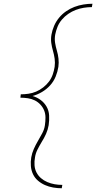

<svg xmlns="http://www.w3.org/2000/svg" viewBox="-20 -853 540 1026"><path d="M310 153Q287 153 264 149Q241 145 220.5 136Q200 127 183 112.5Q166 98 156.5 78Q147 58 145 34.5Q143 11 147 -12Q151 -35 160.5 -56.5Q170 -78 182 -98.5Q194 -119 205.5 -140.5Q217 -162 220 -184Q223 -204 223 -224.5Q223 -245 216 -262.5Q209 -280 196 -294Q183 -308 166 -316.5Q149 -325 129 -328Q109 -331 89 -331L91 -349Q111 -349 132 -352Q153 -355 173 -363.5Q193 -372 211 -386Q229 -400 242 -417.5Q255 -435 262 -455.5Q269 -476 272 -496Q275 -518 272 -539.5Q269 -561 263 -581.5Q257 -602 254 -623.5Q251 -645 255 -668Q259 -691 269 -714.5Q279 -738 295.5 -758Q312 -778 333 -792.5Q354 -807 377.5 -816Q401 -825 426 -829Q451 -833 474 -833L471 -815Q450 -815 428 -811.5Q406 -808 385 -800Q364 -792 345 -779Q326 -766 311 -748.5Q296 -731 287.5 -710Q279 -689 275 -668Q271 -645 274.5 -623.5Q278 -602 284 -582Q290 -562 292.5 -540Q295 -518 292 -496Q288 -470 277.5 -444Q267 -418 248 -397Q229 -376 204.5 -361.5Q180 -347 154 -340Q178 -333 197.5 -318.5Q217 -304 229 -283Q241 -262 242.5 -236Q244 -210 240 -184Q236 -160 226 -137.5Q216 -115 202 -93Q190 -73 180 -53Q170 -33 167 -12Q163 9 164.5 30Q166 51 175 68.5Q184 86 199 99Q214 112 233 120Q252 128 272 131.5Q292 135 313 135Z"/></svg>

Font: Iosevka SS18 Thin
Style: Italic
Weight: 100
Italic angle: -9°
Monospace: yes
Designer: Belleve Invis
Foundry: Belleve Invis
Version: Version 25.1.1; ttfautohint (v1.8.4)